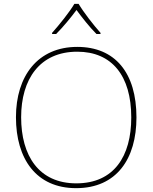

<svg xmlns="http://www.w3.org/2000/svg" viewBox="-20 -969 794 999"><path d="M389 -949H367C343 -908 288 -839 251 -798V-792H272C309 -829 350 -879 378 -917C406 -879 445 -829 482 -792H503V-798C466 -839 413 -908 389 -949ZM690 -358C690 -590 579 -725 382 -725C177 -725 63 -574 63 -359C63 -143 168 10 376 10C587 10 690 -143 690 -358ZM90 -359C90 -556 186 -700 382 -700C562 -700 663 -575 663 -358C663 -156 573 -15 377 -15C182 -15 90 -159 90 -359Z"/></svg>

Font: Noto Sans Lao Thin
Style: Regular
Weight: 100
Designer: Monotype Design Team
Foundry: Monotype Imaging Inc.
Version: Version 2.003